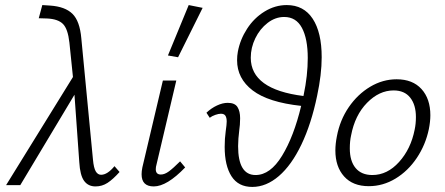

<svg xmlns="http://www.w3.org/2000/svg" viewBox="-20 -731 1755 758"><path d="M452 -52Q426 -23 404.5 -9Q383 5 357 5Q328 5 312 -17Q296 -39 293 -91L274 -357L60 0H4L268 -427L254 -563Q248 -617 228.5 -636.5Q209 -656 166 -658L133 -659L147 -711L178 -709Q237 -705 266 -676.5Q295 -648 301 -580L347 -101Q350 -68 358 -54.5Q366 -41 379 -41Q404 -41 432 -75Z M643 -512 725 -711 780 -700 683 -505ZM539 -43Q539 -55 542 -70L623 -413H676L598 -82Q595 -72 595 -63Q595 -42 615 -42Q630 -42 647 -54.5Q664 -67 691 -94L711 -70Q639 5 587 5Q539 5 539 -43Z M1250 -505Q1250 -437 1232 -353Q1209 -242 1170 -160.5Q1131 -79 1081 -36Q1031 7 976 7Q921 7 894 -35Q867 -77 867 -151Q867 -184 871 -212Q875 -240 875 -251Q875 -266 870 -274Q865 -282 852 -282Q843 -282 830 -277.5Q817 -273 808 -266L795 -286Q814 -304 836.5 -314.5Q859 -325 879 -325Q907 -325 917.5 -308.5Q928 -292 928 -264Q928 -249 927 -238.5Q926 -228 925 -221Q920 -181 920 -154Q920 -40 989 -40Q1047 -40 1093.5 -116Q1140 -192 1169 -313Q1039 -327 977.5 -374Q916 -421 916 -493Q916 -511 919 -527Q928 -575 955.5 -617.5Q983 -660 1024.5 -685.5Q1066 -711 1112 -711Q1179 -711 1214.5 -657Q1250 -603 1250 -505ZM1178 -352 1179 -357Q1195 -433 1195 -502Q1195 -578 1172 -621Q1149 -664 1102 -664Q1067 -664 1036.5 -640.5Q1006 -617 988 -580Q970 -543 970 -503Q970 -378 1178 -352Z M1304 -137Q1304 -163 1310 -193Q1322 -257 1357 -308Q1392 -359 1441.5 -388.5Q1491 -418 1546 -418Q1609 -418 1644 -379.5Q1679 -341 1679 -276Q1679 -251 1673 -221Q1660 -159 1625.5 -107.5Q1591 -56 1541.5 -26Q1492 4 1436 4Q1373 4 1338.5 -34.5Q1304 -73 1304 -137ZM1617 -219Q1622 -242 1622 -269Q1622 -317 1599.5 -345.5Q1577 -374 1534 -374Q1477 -374 1429 -325Q1381 -276 1366 -196Q1361 -174 1361 -145Q1361 -95 1384 -67.5Q1407 -40 1450 -40Q1509 -40 1555.5 -91.5Q1602 -143 1617 -219Z"/></svg>

Font: Ysabeau Infant Semilight
Style: Italic
Weight: 300
Italic angle: -12°
Designer: Christian Thalmann (Catharsis Fonts)
Version: Version 0.003